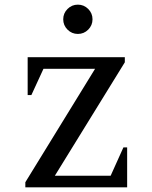

<svg xmlns="http://www.w3.org/2000/svg" viewBox="-20 -806 655 826"><path d="M89 0V-22L389 -510H167L115 -397H99V-560H517V-538L216 -50H456L511 -172H527V0ZM315 -660Q289 -660 270.5 -678.5Q252 -697 252 -723Q252 -749 270.5 -767.5Q289 -786 315 -786Q341 -786 359.5 -767.5Q378 -749 378 -723Q378 -697 359.5 -678.5Q341 -660 315 -660Z"/></svg>

Font: Spectral SC Medium
Style: Regular
Weight: 500
Designer: Jean-Baptiste Levee
Foundry: Production Type
Version: Version 2.001